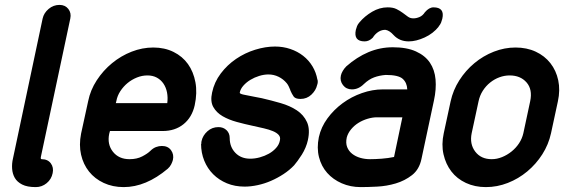

<svg xmlns="http://www.w3.org/2000/svg" viewBox="-20 -754 2303 784"><path d="M150 -104Q175 -104 187.5 -87Q200 -70 195 -47Q190 -22 170.5 -6Q151 10 126 10Q91 10 70.5 -0.5Q50 -11 40.5 -27.5Q31 -44 29.5 -65Q28 -86 33 -107L154 -678Q159 -701 178.5 -717.5Q198 -734 223 -734Q246 -734 259 -717.5Q272 -701 267 -678L147 -114Q145 -104 150 -104Z M453 -333H663Q666 -356 662 -376.5Q658 -397 647.5 -412.5Q637 -428 620.5 -437Q604 -446 582 -446Q560 -446 539 -437.5Q518 -429 501 -415Q484 -401 471.5 -382Q459 -363 455 -341ZM594 -138Q605 -149 617 -153.5Q629 -158 641 -158Q666 -158 678.5 -140.5Q691 -123 686 -101Q684 -93 679 -83Q674 -73 665 -65Q576 10 485 10Q440 10 403.5 -7Q367 -24 343.5 -53.5Q320 -83 311 -122.5Q302 -162 311 -208L340 -341Q349 -386 375 -426Q401 -466 437.5 -496Q474 -526 517.5 -543Q561 -560 606 -560Q652 -560 688.5 -542Q725 -524 747.5 -492.5Q770 -461 778 -418Q786 -375 775 -324Q764 -275 729.5 -247Q695 -219 644 -219H429L426 -208Q417 -165 441 -134.5Q465 -104 509 -104Q539 -104 561 -115.5Q583 -127 594 -138Z M1276 -430Q1278 -425 1277.5 -418.5Q1277 -412 1275 -407Q1270 -385 1251.5 -367.5Q1233 -350 1207 -350Q1186 -350 1179 -360Q1172 -370 1165 -386L1166 -385Q1163 -392 1159.5 -400Q1156 -408 1151 -414Q1137 -431 1117.5 -440.5Q1098 -450 1076 -450Q1058 -450 1038.5 -444Q1019 -438 1002.5 -428Q986 -418 974 -404.5Q962 -391 959 -376Q958 -371 975 -367.5Q992 -364 1018 -359Q1026 -357 1033.5 -356Q1041 -355 1049 -353Q1088 -344 1126 -333Q1164 -322 1192 -303.5Q1220 -285 1233.5 -255.5Q1247 -226 1237 -181Q1234 -167 1227.5 -151.5Q1221 -136 1212.5 -122.5Q1204 -109 1195.5 -97.5Q1187 -86 1181 -79Q1162 -59 1137.5 -43Q1113 -27 1086.5 -15.5Q1060 -4 1032 2Q1004 8 979 8Q939 8 906.5 -5.5Q874 -19 850.5 -42.5Q827 -66 814 -98Q801 -130 801 -167L802 -166Q802 -175 803 -178Q808 -201 827 -218Q846 -235 872 -235Q892 -235 905 -222.5Q918 -210 918 -190Q918 -154 941 -130Q964 -106 1002 -106Q1021 -106 1041 -111.5Q1061 -117 1078 -126.5Q1095 -136 1107.5 -150Q1120 -164 1123 -181Q1126 -194 1118 -203Q1110 -212 1094.5 -218.5Q1079 -225 1057.5 -230Q1036 -235 1013 -240Q980 -247 947 -256Q914 -265 889 -279.5Q864 -294 851 -317Q838 -340 846 -376Q855 -419 881.5 -454Q908 -489 944 -513.5Q980 -538 1022 -551Q1064 -564 1103 -564Q1136 -564 1165.5 -554Q1195 -544 1218 -526Q1241 -508 1256 -483Q1271 -458 1276 -429Z M1563 -724Q1585 -724 1599 -717Q1613 -710 1624.5 -701.5Q1636 -693 1645.5 -686Q1655 -679 1668 -679Q1680 -679 1693 -684.5Q1706 -690 1715 -704Q1732 -724 1750 -724Q1797 -724 1786 -677Q1784 -669 1781 -661.5Q1778 -654 1771 -646H1772Q1749 -617 1714 -601Q1679 -585 1649 -585Q1611 -585 1587 -611Q1571 -629 1555 -632Q1540 -633 1526 -624.5Q1512 -616 1502 -600Q1487 -585 1469 -585Q1423 -585 1433 -632Q1435 -640 1438 -647.5Q1441 -655 1448 -663Q1469 -688 1499.5 -706Q1530 -724 1563 -724ZM1643 -389Q1642 -416 1624.5 -432Q1607 -448 1555 -448Q1529 -446 1507.5 -438Q1486 -430 1466 -411Q1444 -389 1417 -389Q1394 -389 1380.5 -406.5Q1367 -424 1372 -446Q1374 -455 1380 -465Q1386 -475 1394 -483Q1437 -521 1484.5 -541Q1532 -561 1584 -561Q1641 -561 1678.5 -544Q1716 -527 1735.5 -498Q1755 -469 1758.5 -429.5Q1762 -390 1752 -344L1701 -105Q1692 -62 1662.5 -39Q1633 -16 1596 -5Q1559 6 1520 8Q1481 10 1453 10Q1411 10 1375.5 -5.5Q1340 -21 1316 -48Q1292 -75 1282.5 -112.5Q1273 -150 1282 -194Q1291 -235 1317 -270.5Q1343 -306 1379 -332.5Q1415 -359 1458 -374Q1501 -389 1543 -389ZM1623 -275H1519Q1501 -275 1481 -269Q1461 -263 1444 -252.5Q1427 -242 1414 -226.5Q1401 -211 1396 -193Q1391 -170 1397.5 -153.5Q1404 -137 1418 -126Q1432 -115 1451 -109.5Q1470 -104 1491 -104Q1512 -104 1538.5 -106Q1565 -108 1589 -113Z M1820 -340Q1830 -386 1855.5 -426Q1881 -466 1917 -496Q1953 -526 1996.5 -543Q2040 -560 2085 -560Q2131 -560 2167.5 -543Q2204 -526 2227.5 -496Q2251 -466 2259.5 -426Q2268 -386 2258 -340L2230 -210Q2220 -164 2194.5 -124Q2169 -84 2133 -54Q2097 -24 2053.5 -7Q2010 10 1964 10Q1919 10 1882.5 -7Q1846 -24 1823 -54Q1800 -84 1791 -124Q1782 -164 1792 -210ZM1906 -210Q1897 -166 1920.5 -135Q1944 -104 1988 -104Q2009 -104 2030 -112.5Q2051 -121 2069 -135.5Q2087 -150 2099.5 -169Q2112 -188 2117 -210L2145 -341Q2155 -389 2130 -417.5Q2105 -446 2061 -446Q2040 -446 2019.5 -438.5Q1999 -431 1981.5 -417Q1964 -403 1951.5 -383.5Q1939 -364 1934 -340Z"/></svg>

Font: VDS
Style: Bold Italic
Weight: 700
Designer: artmaker
Foundry: artmaker
Version: Version 1.000 2009 initial release